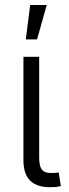

<svg xmlns="http://www.w3.org/2000/svg" viewBox="-20 -770 284 792"><path d="M194.3 2Q135.7 4.4 106.2 -23.2Q76.7 -50.8 76.7 -108.4V-535.6H141.6V-120.1Q141.6 -81.5 155 -67.9Q168.5 -54.2 200.2 -56.6Q208 -56.6 212.6 -57.1Q217.3 -57.6 222.2 -58.6L231 -2.4Q224.1 -0.5 214.4 0.7Q204.6 2 194.3 2ZM86.4 -607.4 104.5 -749.5H172.9L132.8 -607.4Z"/></svg>

Font: Inter 20pt Light
Style: Regular
Weight: 300
Version: Version 4.001;git-66647c0bb